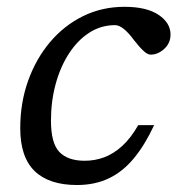

<svg xmlns="http://www.w3.org/2000/svg" viewBox="-20 -520 512 550"><path d="M309.5 -448Q269.5 -448 236 -426.5Q202.5 -405 177.8 -367Q153 -329 139.5 -279.5Q126 -230 126 -174.5Q126 -109.5 150.2 -84.5Q174.5 -59.5 222.5 -59.5Q252 -59.5 278.8 -69.5Q305.5 -79.5 330 -101.8Q354.5 -124 376 -161.5H421.5Q395 -104.5 363.2 -66.2Q331.5 -28 291.5 -9Q251.5 10 200.5 10Q120.5 10 79.2 -30Q38 -70 38 -152.5Q38 -225.5 60.5 -288.5Q83 -351.5 123.2 -399.2Q163.5 -447 218 -473.8Q272.5 -500.5 336.5 -500.5Q400 -500.5 434.2 -477.5Q468.5 -454.5 468.5 -421Q468.5 -396.5 450.5 -380Q432.5 -363.5 411.5 -363.5Q402.5 -363.5 390.8 -374.5Q379 -385.5 363.5 -405.5Q348 -426.5 334.5 -437.2Q321 -448 309.5 -448Z"/></svg>

Font: Newsreader 9pt
Style: Italic
Weight: 400
Italic angle: -17°
Designer: Hugues Gentile
Foundry: Production Type
Version: Version 1.003